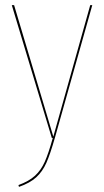

<svg xmlns="http://www.w3.org/2000/svg" viewBox="-20 -538 406 749"><path d="M194 0Q176 63 161 97Q146 131 121.5 153.5Q97 176 54 191L52 184Q93 169 116.5 147.5Q140 126 154.5 93.5Q169 61 186 0H182L26 -518H35L188 -5L332 -518H340Z"/></svg>

Font: Fira Sans Compressed Eight
Style: Regular
Weight: 100
Width: 1
Designer: bBox Type GmbH & Carrois Corporate GbR & Edenspiekermann AG
Foundry: bBox Type GmbH & Carrois Corporate GbR & Edenspiekermann AG
Version: Version 4.301